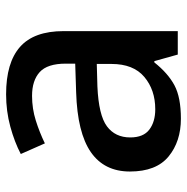

<svg xmlns="http://www.w3.org/2000/svg" viewBox="-12 -576 599 614"><g transform="rotate(-90 287.0 -269.5)"><path d="M292 -549Q393 -549 443.5 -504.5Q494 -460 494 -365V0H419L398 -75H394Q359 -31 320.5 -10.5Q282 10 214 10Q141 10 93 -29.5Q45 -69 45 -153Q45 -235 107 -278Q169 -321 298 -325L390 -328V-358Q390 -417 363 -441.5Q336 -466 287 -466Q246 -466 208 -454Q170 -442 135 -425L101 -502Q139 -522 188.5 -535.5Q238 -549 292 -549ZM317 -257Q225 -253 189.5 -226.5Q154 -200 154 -152Q154 -110 179 -91Q204 -72 244 -72Q306 -72 347.5 -107Q389 -142 389 -212V-259Z"/></g></svg>

Font: Noto Sans Kannada Medium
Style: Regular
Weight: 500
Designer: Jelle Bosma - Monotype Design Team
Foundry: Monotype Imaging Inc.
Version: Version 2.005; ttfautohint (v1.8.4.7-5d5b)